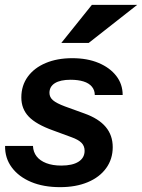

<svg xmlns="http://www.w3.org/2000/svg" viewBox="-20 -760 586 792"><path d="M228 12Q159 12 108 -9.5Q57 -31 28.5 -69.5Q0 -108 1 -158H116Q117 -133 131 -115Q145 -97 171 -87Q197 -77 233 -77Q279 -77 304 -93Q329 -109 329 -138Q329 -158 316 -171Q303 -184 275 -194L199 -222Q129 -247 98.5 -279Q68 -311 68 -358Q68 -407 94.5 -443.5Q121 -480 168.5 -500Q216 -520 278 -520Q340 -520 386.5 -500.5Q433 -481 459.5 -447Q486 -413 486 -368H371Q371 -388 359 -402.5Q347 -417 324.5 -424Q302 -431 271 -431Q229 -431 206.5 -417Q184 -403 184 -377Q184 -359 198.5 -346.5Q213 -334 248 -321L328 -292Q387 -271 416 -236.5Q445 -202 445 -153Q445 -104 418 -66.5Q391 -29 342 -8.5Q293 12 228 12ZM346 -583H233L359 -740H546Z"/></svg>

Font: Instrument Sans SemiBold
Style: Italic
Weight: 600
Italic angle: -13°
Designer: Rodrigo Fuenzalida
Foundry: fragTYPE
Version: Version 1.000;gftools[0.9.28]